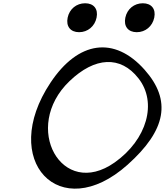

<svg xmlns="http://www.w3.org/2000/svg" viewBox="-20 -1132 1008 1175"><path d="M289 -626C-28 -150 345 248 761 -124C998 -336 1031 -518 865 -705C680 -913 459 -882 289 -626ZM405 -635C561 -785 718 -792 827 -653C944 -505 880 -278 682 -138C358 91 111 -353 405 -635ZM747 -1024C736 -971 764 -935 817 -935C870 -935 913 -971 924 -1024C935 -1077 907 -1112 854 -1112C801 -1112 758 -1077 747 -1024ZM394 -1024C383 -971 411 -935 464 -935C517 -935 560 -971 571 -1024C582 -1077 554 -1112 501 -1112C448 -1112 405 -1077 394 -1024Z"/></svg>

Font: Venom Sans
Style: Obl
Weight: 400
Version: Version 1.001